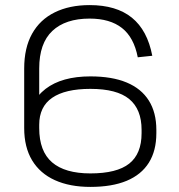

<svg xmlns="http://www.w3.org/2000/svg" viewBox="-20 -727 702 754"><path d="M75 -458Q75 -539 106 -594.5Q137 -650 195 -678.5Q253 -707 332 -707Q437 -707 498 -657.5Q559 -608 578 -508L521 -502Q506 -580 459 -617Q412 -654 332 -654Q237 -654 185.5 -605.5Q134 -557 134 -458V-224H75ZM335 7Q254 7 195.5 -19.5Q137 -46 106 -97.5Q75 -149 75 -224L95 -237Q95 -329 159 -378Q223 -427 335 -427Q420 -427 477.5 -403Q535 -379 564.5 -332Q594 -285 594 -217V-204Q594 -135 564.5 -88Q535 -41 477.5 -17Q420 7 335 7ZM335 -46Q439 -46 487.5 -84.5Q536 -123 536 -204V-217Q536 -298 487.5 -338Q439 -378 335 -378Q236 -378 185 -343Q134 -308 134 -237V-224Q134 -133 184.5 -89.5Q235 -46 335 -46Z"/></svg>

Font: Pathway Extreme 8pt Thin 12pt Thin
Style: Regular
Weight: 250
Version: Version 1.001;gftools[0.9.26]